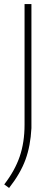

<svg xmlns="http://www.w3.org/2000/svg" viewBox="-20 -760 277 950"><path d="M1 152.5Q53.5 84.5 77.5 14.5Q101.5 -55.5 101.5 -143V-740H135.5V-126Q131 -38 106 30.2Q81 98.5 25 170Z"/></svg>

Font: Encode Sans Semi Expanded Thin
Style: Regular
Weight: 250
Width: 6
Designer: Multiple Designers
Foundry: Impallari Type
Version: Version 2.000